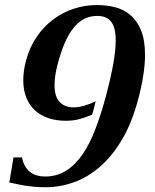

<svg xmlns="http://www.w3.org/2000/svg" viewBox="-20 -747 626 777"><path d="M162.1 -32.7Q210.4 -32.7 247.8 -56.4Q285.2 -80.1 314.2 -122.6Q343.3 -165 365.7 -223.9Q388.2 -282.7 407.2 -352.5Q428.2 -431.2 438.2 -487.5Q448.2 -543.9 448.2 -582.5Q448.2 -610.4 443.4 -629.4Q438.5 -648.4 429 -660.2Q419.4 -671.9 405.5 -677.2Q391.6 -682.6 374 -682.6Q343.8 -682.6 319.8 -669.9Q295.9 -657.2 276.4 -632.6Q256.8 -607.9 241.5 -571.8Q226.1 -535.6 213.9 -489.3Q207 -463.9 203.9 -442.4Q200.7 -420.9 200.7 -403.3Q200.7 -355.5 221.7 -334Q242.7 -312.5 277.3 -312.5Q296.9 -312.5 319.6 -318.8Q342.3 -325.2 367.2 -336.9Q364.3 -324.2 360.6 -309.8Q356.9 -295.4 352.5 -282.7Q324.2 -271 299.8 -264.6Q275.4 -258.3 246.1 -258.3Q208 -258.3 176.3 -268.8Q144.5 -279.3 121.8 -300Q99.1 -320.8 86.7 -351.3Q74.2 -381.8 74.2 -421.9Q74.2 -440.4 76.9 -460.9Q79.6 -481.4 85.9 -503.9Q100.1 -556.2 128.4 -597.7Q156.7 -639.2 194.6 -667.7Q232.4 -696.3 277.8 -711.4Q323.2 -726.6 372.6 -726.6Q411.1 -726.6 446.5 -717.5Q481.9 -708.5 508.5 -685.5Q535.2 -662.6 551 -623.5Q566.9 -584.5 566.9 -524.9Q566.9 -488.3 560.1 -443.1Q553.2 -397.9 538.6 -342.8Q513.2 -248 473.1 -180.9Q433.1 -113.8 383.5 -71.3Q334 -28.8 278.1 -9Q222.2 10.7 165.5 10.7Q138.7 10.7 117.9 8.8Q97.2 6.8 80.1 4.2Q63 1.5 47.9 -2Q32.7 -5.4 17.6 -8.3L34.7 -109.9H68.8Q73.2 -88.9 81.8 -74.2Q90.3 -59.6 102.5 -50.3Q114.7 -41 129.9 -36.9Q145 -32.7 162.1 -32.7Z"/></svg>

Font: Arian AMU Serif
Style: Bold Italic
Weight: 700
Italic angle: -15°
Designer: Ruben Hakobyan (Tarumian)
Foundry: Ruben Hakobyan (Tarumian)
Version: Version 1.002